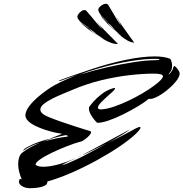

<svg xmlns="http://www.w3.org/2000/svg" viewBox="-20 -935 959 1004"><path d="M665 -715Q647 -721 627 -735.5Q607 -750 587 -769Q594 -764 601 -758Q608 -752 616 -747L590 -769Q581 -777 574.5 -785.5Q568 -794 556 -806Q549 -810 545 -816Q545 -816 545 -817Q545 -818 541 -822Q526 -837 512 -851.5Q498 -866 494 -882Q493 -890 501 -898.5Q509 -907 520 -912Q531 -917 540 -914Q543 -913 546 -909Q554 -897 565.5 -876.5Q577 -856 590 -835Q603 -814 614 -800Q610 -808 604 -819Q598 -830 593.5 -837.5Q589 -845 591 -843Q602 -824 621 -797Q640 -770 657.5 -746Q675 -722 682 -712Q678 -712 673.5 -713Q669 -714 665 -715ZM580 -706Q562 -709 539.5 -720Q517 -731 495 -747Q502 -742 510.5 -737.5Q519 -733 527 -729L498 -747Q488 -753 480 -760.5Q472 -768 458 -778Q451 -781 446 -786Q446 -787 446 -787.5Q446 -788 441 -792Q424 -803 407.5 -815.5Q391 -828 385 -843Q383 -851 389.5 -860.5Q396 -870 406 -877Q416 -884 425 -882Q428 -882 432 -878Q442 -867 457 -849Q472 -831 487.5 -812Q503 -793 516 -782Q511 -789 503.5 -798.5Q496 -808 490.5 -815Q485 -822 487 -820Q501 -803 524 -779.5Q547 -756 568 -735Q589 -714 597 -705Q593 -705 589 -705Q585 -705 580 -706ZM585 -772Q578 -777 572.5 -782Q567 -787 561 -793Q544 -808 536 -818Q528 -828 521 -835Q518 -837 512.5 -845Q507 -853 504 -859Q510 -851 521 -839.5Q532 -828 545 -816Q544 -813 548 -809Q557 -799 566 -790Q575 -781 585 -772ZM492 -749Q485 -753 478.5 -757Q472 -761 465 -766Q446 -778 436.5 -786.5Q427 -795 419 -801Q416 -802 409.5 -809.5Q403 -817 398 -822Q405 -815 418 -805.5Q431 -796 446 -786Q446 -783 450 -780Q460 -771 470.5 -763.5Q481 -756 492 -749ZM143 49Q137 49 132.5 49Q128 49 124 48Q106 46 92.5 36.5Q79 27 79 14Q79 12 81 6Q84 -2 88.5 1.5Q93 5 93 1Q86 -15 80.5 -35.5Q75 -56 75 -76Q75 -93 79 -108Q83 -123 93 -134Q116 -152 140.5 -165.5Q165 -179 190 -189Q141 -175 102 -147Q101 -146 100.5 -146Q100 -146 100 -146Q99 -146 104.5 -152.5Q110 -159 114 -161Q149 -181 182.5 -192.5Q216 -204 241 -209Q255 -216 272 -222Q289 -228 305 -235Q292 -237 268 -242Q244 -247 216.5 -256Q189 -265 164.5 -277Q140 -289 125.5 -304Q111 -319 113 -337Q116 -358 134 -381.5Q152 -405 177 -426.5Q202 -448 226.5 -465Q251 -482 268 -491Q294 -505 323 -518Q352 -531 383 -543Q341 -530 301 -514Q293 -511 289 -511.5Q285 -512 292 -515Q329 -530 378 -546Q427 -562 464 -575Q551 -604 637.5 -622Q724 -640 789 -640Q841 -640 871 -627Q876 -617 878 -608Q880 -599 880 -591Q880 -573 872.5 -562Q865 -551 860 -545Q871 -550 880 -567Q885 -574 885.5 -579Q886 -584 890 -589Q892 -592 900 -584Q908 -576 914.5 -565Q921 -554 919 -545Q916 -528 896.5 -505Q877 -482 850.5 -461Q824 -440 798.5 -427.5Q773 -415 757 -418Q739 -402 703.5 -380.5Q668 -359 627 -338.5Q586 -318 548.5 -305Q511 -292 488 -293Q484 -296 473.5 -308.5Q463 -321 454 -337.5Q445 -354 445 -367Q445 -375 449 -380Q454 -387 470 -405Q486 -423 511.5 -443Q537 -463 569 -473Q575 -475 578 -475Q584 -475 579.5 -467.5Q575 -460 549 -438Q544 -433 530 -420.5Q516 -408 504 -394.5Q492 -381 492 -372Q492 -362 511 -363Q540 -365 576.5 -377.5Q613 -390 652 -408.5Q691 -427 726.5 -448Q762 -469 787 -488Q811 -506 821.5 -517.5Q832 -529 832 -536Q832 -544 818.5 -547Q805 -550 783 -550Q728 -550 657.5 -542Q587 -534 510 -515.5Q433 -497 356 -464Q337 -456 309 -444.5Q281 -433 254 -419.5Q227 -406 209 -391.5Q191 -377 191 -362Q191 -341 232 -324Q261 -312 299.5 -298.5Q338 -285 377.5 -272.5Q417 -260 449 -250Q456 -249 456 -243Q456 -236 446 -225.5Q436 -215 424.5 -206.5Q413 -198 407 -196Q372 -187 330 -170.5Q288 -154 250.5 -136Q213 -118 189 -101Q165 -84 166 -73Q179 -63 207 -63Q239 -63 284 -75Q329 -87 378 -109Q371 -105 364.5 -102Q358 -99 353 -97Q343 -93 331 -86.5Q319 -80 311 -75.5Q303 -71 305 -71Q317 -74 339.5 -83.5Q362 -93 387.5 -105Q413 -117 431 -127L541 -186Q529 -180 509 -170.5Q489 -161 468 -150.5Q447 -140 432 -133Q417 -126 416 -126Q414 -126 420 -130Q410 -124 399.5 -119Q389 -114 378 -109Q388 -114 399 -119.5Q410 -125 423 -131L659 -258Q651 -250 617.5 -229.5Q584 -209 541 -186Q590 -210 629.5 -231Q669 -252 689 -263Q705 -271 710 -271Q718 -271 712.5 -261Q707 -251 690 -235Q656 -203 601.5 -166.5Q547 -130 482 -94.5Q417 -59 351 -30.5Q285 -2 228 14Q228 18 226 24Q224 30 220 32Q207 41 184.5 45Q162 49 143 49ZM395 -544Q465 -566 539.5 -583Q614 -600 679.5 -610Q745 -620 788 -620Q814 -620 814 -624Q814 -627 803 -627Q748 -629 665 -616Q582 -603 487 -575Q465 -569 440 -560.5Q415 -552 395 -544ZM208 -195Q240 -204 276 -211.5Q312 -219 328 -220Q335 -221 335 -223Q335 -225 330 -227Q325 -229 321 -228Q309 -226 295.5 -222.5Q282 -219 262 -214Q249 -210 235 -205Q221 -200 208 -195Z"/></svg>

Font: Smooch
Style: Regular
Weight: 400
Designer: Robert E. Leuschke
Foundry: Robert E. Leuschke
Version: Version 1.010; ttfautohint (v1.8.3)